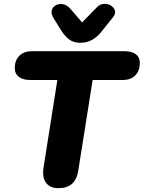

<svg xmlns="http://www.w3.org/2000/svg" viewBox="-20 -972 749 1001"><path d="M284 9Q241 9 220 -19Q199 -47 207 -98L279 -555H137Q99 -555 78 -571.5Q57 -588 57 -616Q57 -658 81 -681.5Q105 -705 147 -705H630Q668 -705 688.5 -689Q709 -673 709 -645Q709 -603 685.5 -579Q662 -555 620 -555H463L388 -82Q381 -37 355.5 -14Q330 9 284 9ZM398 -749Q365 -749 342.5 -765Q320 -781 301 -810L259 -878Q245 -901 250 -918.5Q255 -936 271.5 -945Q288 -954 309 -950Q330 -946 348 -925L408 -855L485 -934Q502 -951 522.5 -952Q543 -953 559 -942.5Q575 -932 579.5 -916Q584 -900 569 -882L506 -803Q483 -776 457 -762.5Q431 -749 398 -749Z"/></svg>

Font: Nunito ExtraLight Black
Style: Italic
Weight: 900
Italic angle: -9°
Version: Version 3.602